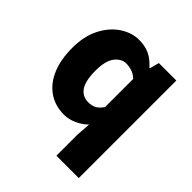

<svg xmlns="http://www.w3.org/2000/svg" viewBox="-211 -728 1080 1080"><g transform="rotate(45 329.0 -188.0)"><path d="M409 207V38L415 -47Q388 -20 350.5 -3Q313 14 276 14Q205 14 152.5 -22Q100 -58 71.5 -125Q43 -192 43 -285Q43 -378 77 -444.5Q111 -511 165 -547Q219 -583 278 -583Q325 -583 360.5 -566.5Q396 -550 429 -513H433L448 -569H587V207ZM323 -132Q349 -132 369.5 -142Q390 -152 409 -180V-404Q389 -423 366 -430.5Q343 -438 320 -438Q283 -438 254.5 -402Q226 -366 226 -287Q226 -205 251.5 -168.5Q277 -132 323 -132Z"/></g></svg>

Font: Source Han Sans TC Heavy
Style: Regular
Weight: 900
Designer: Ryoko NISHIZUKA Ë•øÂ°öÊ∂ºÂ≠ê (kana, bopomofo & ideographs); Paul D. Hunt (Latin, Greek & Cyrillic); Sandoll Communicatio
Foundry: Adobe
Version: Version 2.004;hotconv 1.0.118;makeotfexe 2.5.65603